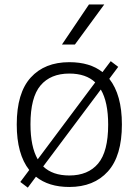

<svg xmlns="http://www.w3.org/2000/svg" viewBox="-20 -828 621 860"><path d="M526 -270.5Q526 -129.5 463.2 -60Q400.5 9.5 290.5 9.5Q198 9.5 141 -36.5L104.5 12.5L71 -13L111 -66.5Q55 -137.5 55 -270.5Q55 -411.5 117.5 -480.5Q180 -549.5 290.5 -549.5Q383 -549.5 439 -505L476 -554L509.5 -528.5L469.5 -475Q526 -403.5 526 -270.5ZM116.5 -271.5Q116.5 -171 149 -114.5L406.5 -459Q365 -498.5 290.5 -498.5Q206.5 -498.5 161.5 -445.2Q116.5 -392 116.5 -271.5ZM464.5 -269.5Q464.5 -371.5 431.5 -427L173.5 -82.5Q215.5 -42 290.5 -42Q374.5 -42 419.5 -95.5Q464.5 -149 464.5 -269.5ZM257.5 -628.5 378.5 -808H447L315.5 -628.5Z"/></svg>

Font: Encode Sans Semi Expanded Light
Style: Regular
Weight: 300
Width: 6
Designer: Multiple Designers
Foundry: Impallari Type
Version: Version 2.000